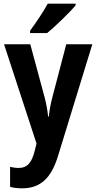

<svg xmlns="http://www.w3.org/2000/svg" viewBox="-20 -786 524 1046"><path d="M392 -766H240C216 -721 177 -664 144 -619V-606H237C284 -645 361 -719 392 -757ZM2 -545 179 -4 170 32C154 99 130 129 81 129C65 129 48 126 35 123V232C53 237 74 240 100 240C200 240 259 185 296 64L483 -545H341L265 -255C255 -217 249 -182 246 -151H242C239 -185 232 -221 223 -256L145 -545Z"/></svg>

Font: Noto Sans Display SemiCondensed
Style: Bold
Weight: 700
Width: 4
Designer: Monotype Design Team
Foundry: Monotype Imaging Inc.
Version: Version 1.900